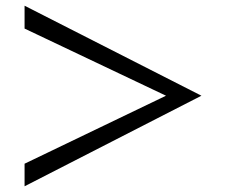

<svg xmlns="http://www.w3.org/2000/svg" viewBox="-20 -694 820 672"><path d="M685 -359 66 -42V-121L561 -359L66 -594V-674Z"/></svg>

Font: Kaisei Opti
Style: Bold
Weight: 700
Designer: Font-Kai, 金井和夫
Foundry: KAZUO KANAI
Version: Version 5.003